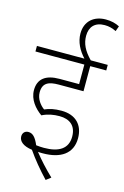

<svg xmlns="http://www.w3.org/2000/svg" viewBox="-151 -951 753 1168"><g transform="rotate(15 225.5 -367.0)"><path d="M244 -245C307 -245 350 -214 350 -144C350 -68 295 -34 201 -34C187 -34 169 -35 152 -37C132 -84 113 -103 86 -103C64 -103 50 -88 50 -66C50 -35 79 -11 134 -4C170 48 213 100 262 152L292 129C247 86 206 41 173 -1C185 0 195 0 204 0C313 0 387 -45 387 -144C387 -227 337 -280 247 -280C203 -280 172 -273 142 -260C117 -278 89 -312 89 -354C89 -414 127 -429 189 -429H345V-587H446V-622H339C293 -669 273 -710 273 -759C273 -815 304 -851 366 -851C393 -851 415 -845 439 -833L451 -866C426 -879 399 -886 364 -886C291 -886 236 -843 236 -764C236 -710 262 -662 299 -622H0V-587H308V-464H185C97 -464 52 -428 52 -358C52 -298 93 -251 135 -221C171 -239 207 -245 244 -245Z"/></g></svg>

Font: Noto Sans Devanagari SemiCondensed ExtraLight
Style: Regular
Weight: 200
Width: 4
Designer: Jelle Bosma - Monotype Design Team
Foundry: Monotype Imaging Inc.
Version: Version 2.004